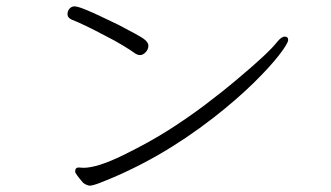

<svg xmlns="http://www.w3.org/2000/svg" viewBox="-20 -628 1040 603"><path d="M310 -516Q340 -501 365.5 -485.5Q391 -470 401 -462.5Q411 -455 420 -455Q429 -455 437.5 -464Q446 -473 446 -484.5Q446 -496 430 -507Q414 -518 352 -550Q323 -564 294.5 -577.5Q266 -591 244.5 -599.5Q223 -608 214 -608Q205 -608 198.5 -601Q192 -594 192 -583Q192 -572 206 -566Q240 -553 310 -516ZM227 -102Q216 -102 216 -89Q216 -83 241 -54Q253 -45 262 -45Q271 -45 292 -53Q479 -125 650 -258Q723 -315 775.5 -366.5Q828 -418 856.5 -455Q885 -492 885 -502.5Q885 -513 874.5 -513Q864 -513 851 -497Q824 -462 726 -380Q680 -341 625 -299.5Q570 -258 509.5 -219.5Q449 -181 367.5 -141Q286 -101 242 -101Z"/></svg>

Font: LXGW WenKai Mono TC Light
Style: Regular
Weight: 300
Designer: LXGW / Fontworks Inc.
Foundry: LXGW / Fontworks Inc.
Version: Version 1.330